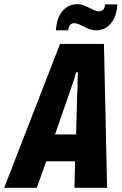

<svg xmlns="http://www.w3.org/2000/svg" viewBox="-61 -898 584 918"><path d="M-41 0 226 -688H436L451 0H295L298 -127H160L115 0ZM202 -255H303L308 -450Q309 -459 309.5 -471.5Q310 -484 310 -498.5Q310 -513 310.5 -526.5Q311 -540 312 -552H303Q299 -537 293 -518Q287 -499 280.5 -481Q274 -463 270 -451ZM206 -753Q209 -794 222.5 -821.5Q236 -849 258 -863.5Q280 -878 308 -878Q328 -878 347 -869.5Q366 -861 383 -852.5Q400 -844 413 -844Q425 -844 432.5 -852Q440 -860 441 -877H500Q498 -837 484 -809Q470 -781 448 -767Q426 -753 398 -753Q378 -753 359.5 -761.5Q341 -770 324 -778.5Q307 -787 293 -787Q281 -787 274 -778.5Q267 -770 265 -753Z"/></svg>

Font: Archivo ExtraCondensed ExtraBold
Style: Italic
Weight: 800
Width: 2
Italic angle: -10°
Designer: Hector Gatti
Foundry: Omnibus-Type
Version: Version 2.001